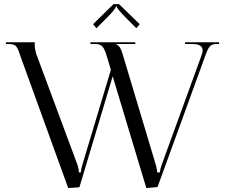

<svg xmlns="http://www.w3.org/2000/svg" viewBox="-20 -908 1096 936"><path d="M560.5 -887.7 661.1 -790 644.5 -770.5 596.7 -818.4Q548.8 -866.2 548.8 -877H544.9Q544.9 -865.2 498 -818.4L450.2 -770.5L433.6 -790L533.2 -887.7ZM8.8 -702.1H149.4V-688.5Q149.4 -669.9 156.2 -646.5L358.4 -102.5Q364.3 -85 364.3 -67.4H374Q374 -80.1 380.9 -102.5L520.5 -567.4L501 -632.8Q490.2 -668.9 479.5 -681.2Q468.8 -693.4 443.4 -693.4H420.9V-702.1H639.6V-693.4H546.9V-691.4Q566.4 -684.6 577.1 -646.5L740.2 -102.5Q746.1 -79.1 746.1 -67.4H759.8Q759.8 -82 768.6 -105.5L960.9 -633.8Q967.8 -651.4 967.8 -662.1Q967.8 -693.4 918.9 -693.4H881.8V-702.1H1047.9V-693.4H1033.2Q1011.7 -693.4 1001.5 -680.2Q991.2 -667 979.5 -632.8L748 3.9L693.4 8.8L529.3 -536.1L367.2 4.9L312.5 8.8L80.1 -632.8Q68.4 -670.9 58.6 -682.1Q48.8 -693.4 23.4 -693.4H8.8Z"/></svg>

Font: FoglihtenNo07
Style: Regular
Weight: 500
Designer: gluk (gluksza@wp.pl)
Foundry: gluk (gluksza@wp.pl)
Version: Version 0.871